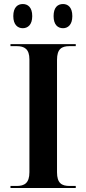

<svg xmlns="http://www.w3.org/2000/svg" viewBox="-20 -933 428 953"><path d="M293 -793C317 -793 339 -810 339 -853C339 -897 317 -913 293 -913C267 -913 246 -897 246 -853C246 -810 267 -793 293 -793ZM93 -793C118 -793 140 -810 140 -853C140 -897 118 -913 93 -913C68 -913 46 -897 46 -853C46 -810 68 -793 93 -793ZM32 0H356V-10H325C286 -10 263 -24 263 -78V-636C263 -690 286 -704 325 -704H356V-714H32V-704H63C101 -704 126 -690 126 -638V-78C126 -24 101 -10 63 -10H32Z"/></svg>

Font: Noto Serif Display SemiBold
Style: Regular
Weight: 600
Designer: Monotype Design Team
Foundry: Monotype Imaging Inc.
Version: Version 2.009